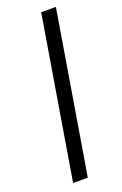

<svg xmlns="http://www.w3.org/2000/svg" viewBox="-143 -772 519 815"><g transform="rotate(-20 116.5 -364.0)"><path d="M225.1 -727.5 104.5 0H38.1L158.7 -727.5Z"/></g></svg>

Font: Inter Light
Style: Italic
Weight: 300
Italic angle: -9.3988°
Designer: Rasmus Andersson
Foundry: rsms
Version: Version 4.001;git-66647c0bb